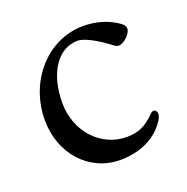

<svg xmlns="http://www.w3.org/2000/svg" viewBox="-87 -496 580 594"><g transform="rotate(-20 203.5 -199.5)"><path d="M213 15C274 15 325 -7 357 -48C367 -61 372 -71 372 -79C372 -87 367 -93 361 -93C358 -93 354 -91 351 -88C319 -56 295 -45 256 -45C171 -45 104 -118 104 -212C104 -310 149 -377 214 -377C238 -377 279 -352 308 -330C316 -324 322 -319 329 -319C346 -319 372 -343 372 -360C372 -367 368 -373 360 -379C328 -402 289 -414 246 -414C129 -414 35 -310 35 -180C35 -69 112 15 213 15Z"/></g></svg>

Font: EB Garamond
Style: Regular
Weight: 400
Designer: Georg Duffner and Octavio Pardo
Foundry: Georg Duffner
Version: Version 1.000;PS 001.000;hotconv 1.0.88;makeotf.lib2.5.64775